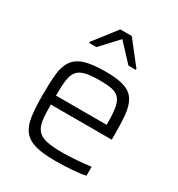

<svg xmlns="http://www.w3.org/2000/svg" viewBox="-178 -860 915 985"><g transform="rotate(30 280.0 -367.5)"><path d="M70 0ZM293 8Q219 8 175 -4.5Q131 -17 107.5 -47Q84 -77 77 -127.5Q70 -178 70 -254Q70 -326 75 -376.5Q80 -427 102 -458.5Q124 -490 168.5 -504Q213 -518 292 -518Q363 -518 403 -504.5Q443 -491 462.5 -460Q482 -429 487 -379Q492 -329 492 -256V-231H131Q131 -176 135.5 -140.5Q140 -105 157.5 -84Q175 -63 209.5 -55Q244 -47 305 -47Q342 -47 388.5 -50.5Q435 -54 472 -59V-6Q441 1 391 4.5Q341 8 293 8ZM431 -284V-295Q431 -351 425 -384.5Q419 -418 403 -435.5Q387 -453 359.5 -458.5Q332 -464 290 -464Q236 -464 204 -456.5Q172 -449 156 -429.5Q140 -410 135.5 -375Q131 -340 131 -284ZM143 -603V-609L247 -743H315L420 -609V-603H376L281 -705L186 -603Z"/></g></svg>

Font: Azeri Sans Light
Style: Regular
Weight: 300
Designer: Hector Gatti & Omnibus-Type (original fonts) / Cristiano Sobral (main changes and remastering)
Version: Version 1.000; ttfautohint (v1.6)